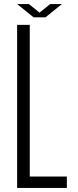

<svg xmlns="http://www.w3.org/2000/svg" viewBox="-20 -922 384 942"><path d="M64 0V-800H126V-56H308V0ZM64 -902H122L174 -860L226 -902H284L203 -837H145Z"/></svg>

Font: Big Shoulders Text Light
Style: Regular
Weight: 300
Designer: Patric King
Foundry: XO Type Co
Version: Version 1.000; ttfautohint (v1.8.2)